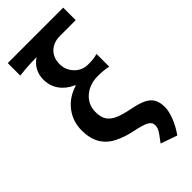

<svg xmlns="http://www.w3.org/2000/svg" viewBox="-309 -858 1129 1129"><g transform="rotate(-45 255.0 -294.0)"><path d="M340 154Q362 126 371 109.5Q380 93 380 74Q380 49 354 35.5Q328 22 264 9Q205 -3 157 -27Q52 -78 52 -209Q52 -284 95.5 -341Q139 -398 213 -420V-425Q163 -446 133.5 -486.5Q104 -527 104 -581Q104 -618 121 -650Q138 -682 170 -702Q153 -701 124 -701Q82 -700 25 -693V-797H486V-693H355Q302 -693 269 -661.5Q236 -630 236 -577Q236 -528 270 -492.5Q304 -457 354 -457Q379 -457 394.5 -458.5Q410 -460 432 -466V-360Q396 -369 346 -369Q277 -369 231.5 -329.5Q186 -290 186 -228Q186 -182 205 -157Q223 -133 257 -119Q291 -105 346 -94Q403 -83 435 -67.5Q467 -52 481.5 -26.5Q496 -1 496 40Q496 71 479 116.5Q462 162 429 209L326 173Z"/></g></svg>

Font: Merged Yaku Han JP SemiBold
Style: Regular
Weight: 600
Designer: Ryoko NISHIZUKA 西塚涼子 (kana, bopomofo & ideographs); Paul D. Hunt (Latin, Greek & Cyrillic); Sandoll Communications 산돌커뮤니
Foundry: Adobe
Version: Version 2.004